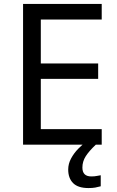

<svg xmlns="http://www.w3.org/2000/svg" viewBox="-20 -734 596 974"><path d="M496 0H97V-714H496V-635H187V-412H478V-334H187V-79H496ZM398 116Q398 161 443 161Q460 161 471.5 158.5Q483 156 491 155V211Q477 215 463 217.5Q449 220 429 220Q376 220 351 195Q326 170 326 126Q326 97 340.5 70Q355 43 376.5 21Q398 -1 418 -15L466 0Q432 32 415 58.5Q398 85 398 116Z"/></svg>

Font: Noto Sans Old North Arabian
Style: Regular
Weight: 400
Designer: Monotype Design Team
Foundry: Monotype Imaging Inc.
Version: Version 2.001; ttfautohint (v1.8.4.7-5d5b)